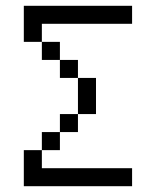

<svg xmlns="http://www.w3.org/2000/svg" viewBox="-20 -645 540 665"><path d="M437.5 0V-62.5H125V-125H62.5Q62.5 -125 62.5 0ZM437.5 -562.5V-625H62.5Q62.5 -625 62.5 -500H125V-437.5H187.5V-375H250Q250 -375 250 -250H187.5V-187.5H125V-125H187.5V-187.5H250V-250H312.5Q312.5 -250 312.5 -375H250V-437.5H187.5V-500H125V-562.5Z"/></svg>

Font: Unifont
Style: Regular
Weight: 500
Version: Version 13.0.05